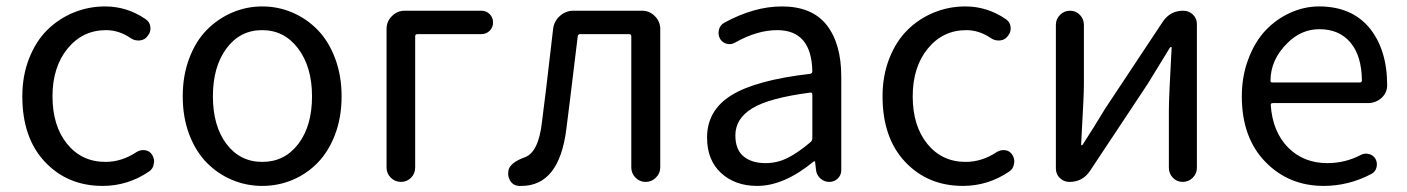

<svg xmlns="http://www.w3.org/2000/svg" viewBox="-20 -577 4462 609"><path d="M305.7 12.7Q194.3 12.7 122.6 -63.5Q50.8 -139.6 50.8 -271.5Q50.8 -336.9 72.3 -391.6Q93.8 -446.3 129.9 -481.9Q166 -517.6 213.4 -537.1Q260.7 -556.6 313.5 -556.6Q382.8 -556.6 441.4 -516.6Q455.1 -507.8 457 -491.7Q459 -475.6 448.2 -462.9Q439.5 -450.2 423.3 -448.7Q407.2 -447.3 394.5 -456.1Q357.4 -481.4 316.4 -481.4Q242.2 -481.4 194.3 -422.9Q146.5 -364.3 146.5 -271.5Q146.5 -177.7 192.9 -120.6Q239.3 -63.5 314.5 -63.5Q366.2 -63.5 413.1 -94.7Q425.8 -102.5 439.9 -100.6Q454.1 -98.6 461.9 -86.9Q468.8 -76.2 468.8 -64.5Q468.8 -61.5 467.8 -57.6Q465.8 -42 453.1 -33.2Q385.7 12.7 305.7 12.7Z M559.6 -271.5Q559.6 -336.9 580.1 -391.6Q600.6 -446.3 635.7 -481.9Q670.9 -517.6 716.3 -537.1Q761.7 -556.6 812 -556.6Q862.3 -556.6 907.7 -537.1Q953.1 -517.6 987.8 -481.9Q1022.5 -446.3 1043 -391.6Q1063.5 -336.9 1063.5 -271.5Q1063.5 -205.1 1043 -150.9Q1022.5 -96.7 987.8 -61Q953.1 -25.4 907.7 -6.3Q862.3 12.7 812 12.7Q761.7 12.7 716.3 -6.3Q670.9 -25.4 635.7 -61Q600.6 -96.7 580.1 -150.9Q559.6 -205.1 559.6 -271.5ZM969.7 -271.5Q969.7 -364.3 925.8 -422.9Q881.8 -481.4 811.5 -481.4Q741.2 -481.4 698.2 -423.3Q655.3 -365.2 655.3 -271.5Q655.3 -177.7 698.2 -120.6Q741.2 -63.5 812 -63.5Q882.8 -63.5 926.3 -120.6Q969.7 -177.7 969.7 -271.5Z M1206.1 -45.9V-485.4Q1206.1 -508.8 1223.1 -525.9Q1240.2 -543 1263.7 -543H1506.8Q1522.5 -543 1533.2 -532.2Q1543.9 -521.5 1543.9 -505.9Q1543.9 -490.2 1533.2 -479.5Q1522.5 -468.8 1506.8 -468.8H1304.7Q1296.9 -468.8 1296.9 -461.9V-45.9Q1296.9 -26.4 1283.7 -13.2Q1270.5 0 1252 0Q1233.4 0 1219.7 -13.2Q1206.1 -26.4 1206.1 -45.9Z M1633.8 12.7Q1629.9 12.7 1626 12.7Q1608.4 11.7 1598.6 -2.9Q1591.8 -14.6 1591.8 -26.4Q1591.8 -31.2 1592.8 -37.1Q1598.6 -61.5 1644.5 -78.1Q1688.5 -93.8 1699.2 -191.4Q1709 -263.7 1734.4 -485.4Q1737.3 -509.8 1755.9 -526.4Q1774.4 -543 1798.8 -543H2016.6Q2040 -543 2057.1 -525.9Q2074.2 -508.8 2074.2 -485.4V-45.9Q2074.2 -27.3 2060.5 -13.7Q2046.9 0 2027.8 0Q2008.8 0 1995.6 -13.7Q1982.4 -27.3 1982.4 -45.9V-461.9Q1982.4 -468.8 1974.6 -468.8H1820.3Q1813.5 -468.8 1812.5 -461.9Q1783.2 -218.8 1776.4 -168Q1753.9 12.7 1633.8 12.7Z M2381.8 12.7Q2311.5 12.7 2267.1 -28.3Q2222.7 -69.3 2222.7 -140.6Q2222.7 -227.5 2300.8 -275.4Q2378.9 -323.2 2549.8 -342.8Q2556.6 -343.8 2556.6 -351.6Q2553.7 -481.4 2445.3 -481.4Q2381.8 -481.4 2312.5 -442.4Q2299.8 -434.6 2285.6 -438Q2271.5 -441.4 2263.7 -454.1Q2256.8 -467.8 2260.3 -482.4Q2263.7 -497.1 2277.3 -504.9Q2372.1 -556.6 2460 -556.6Q2555.7 -556.6 2602.1 -497.6Q2648.4 -438.5 2648.4 -334V-37.1Q2648.4 -21.5 2637.2 -10.7Q2626 0 2610.4 0Q2594.7 0 2582.5 -10.7Q2570.3 -21.5 2568.4 -37.1L2565.4 -63.5Q2565.4 -65.4 2564 -65.4Q2562.5 -65.4 2560.5 -64.5Q2466.8 12.7 2381.8 12.7ZM2408.2 -59.6Q2445.3 -59.6 2478.5 -76.2Q2511.7 -92.8 2551.8 -127Q2556.6 -131.8 2556.6 -139.6V-276.4Q2556.6 -283.2 2551.8 -283.2Q2550.8 -283.2 2549.8 -283.2Q2420.9 -266.6 2366.7 -233.9Q2312.5 -201.2 2312.5 -147.5Q2312.5 -102.5 2338.4 -81.1Q2364.3 -59.6 2408.2 -59.6Z M3034.2 12.7Q2922.9 12.7 2851.1 -63.5Q2779.3 -139.6 2779.3 -271.5Q2779.3 -336.9 2800.8 -391.6Q2822.3 -446.3 2858.4 -481.9Q2894.5 -517.6 2941.9 -537.1Q2989.3 -556.6 3042 -556.6Q3111.3 -556.6 3169.9 -516.6Q3183.6 -507.8 3185.5 -491.7Q3187.5 -475.6 3176.8 -462.9Q3168 -450.2 3151.9 -448.7Q3135.7 -447.3 3123 -456.1Q3085.9 -481.4 3044.9 -481.4Q2970.7 -481.4 2922.9 -422.9Q2875 -364.3 2875 -271.5Q2875 -177.7 2921.4 -120.6Q2967.8 -63.5 3043 -63.5Q3094.7 -63.5 3141.6 -94.7Q3154.3 -102.5 3168.5 -100.6Q3182.6 -98.6 3190.4 -86.9Q3197.3 -76.2 3197.3 -64.5Q3197.3 -61.5 3196.3 -57.6Q3194.3 -42 3181.6 -33.2Q3114.3 12.7 3034.2 12.7Z M3372.1 0Q3354.5 0 3341.8 -12.2Q3329.1 -24.4 3329.1 -43V-498Q3329.1 -516.6 3342.3 -529.8Q3355.5 -543 3374 -543Q3392.6 -543 3405.3 -529.8Q3418 -516.6 3418 -498V-316.4Q3418 -291 3416.5 -258.3Q3415 -225.6 3412.6 -184.1Q3410.2 -142.6 3409.2 -118.2Q3409.2 -116.2 3411.1 -116.2Q3413.1 -116.2 3414.1 -118.2Q3450.2 -173.8 3485.4 -232.4L3668 -507.8Q3691.4 -543 3733.4 -543Q3751 -543 3763.7 -530.8Q3776.4 -518.6 3776.4 -501V-44.9Q3776.4 -26.4 3763.2 -13.2Q3750 0 3731.4 0Q3712.9 0 3700.2 -13.2Q3687.5 -26.4 3687.5 -44.9V-226.6Q3687.5 -268.6 3696.3 -425.8Q3696.3 -427.7 3694.3 -427.7Q3692.4 -427.7 3691.4 -426.8Q3634.8 -335 3620.1 -310.5L3437.5 -35.2Q3414.1 0 3372.1 0Z M4178.7 12.7Q4067.4 12.7 3993.2 -64Q3918.9 -140.6 3918.9 -271.5Q3918.9 -335 3939.5 -389.6Q3960 -444.3 3994.1 -480.5Q4028.3 -516.6 4072.8 -536.6Q4117.2 -556.6 4164.1 -556.6Q4265.6 -556.6 4322.3 -490.2Q4379.9 -420.9 4379.9 -306.6Q4379.9 -283.2 4362.3 -266.6Q4343.8 -250 4318.4 -250H4017.6Q4009.8 -250 4010.7 -243.2Q4016.6 -159.2 4065.4 -109.4Q4114.3 -59.6 4190.4 -59.6Q4247.1 -59.6 4296.9 -85.9Q4308.6 -91.8 4322.3 -88.4Q4335.9 -85 4342.8 -73.2Q4349.6 -60.5 4346.2 -46.4Q4342.8 -32.2 4330.1 -25.4Q4257.8 12.7 4178.7 12.7ZM4009.8 -320.3Q4009.8 -315.4 4016.6 -315.4H4293Q4299.8 -315.4 4299.8 -322.3Q4299.8 -322.3 4299.8 -322.3Q4298.8 -400.4 4263.2 -442.4Q4227.5 -484.4 4165 -484.4Q4107.4 -484.4 4063.5 -440.4Q4009.8 -387.7 4009.8 -320.3Z"/></svg>

Font: Gen Jyuu Gothic Regular
Style: Regular
Weight: 400
Designer: [Source Han Sans]
Ryoko NISHIZUKA  (kana & ideographs); Paul D. Hunt (Latin, Greek & Cyrillic); Wenlong ZHANG  (bopomofo
Version: Version 1.002.20150607